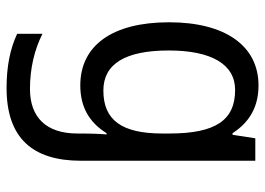

<svg xmlns="http://www.w3.org/2000/svg" viewBox="-134 -452 826 599"><g transform="rotate(90 279.5 -153.0)"><path d="M247 -546C124 -546 50 -443 50 -267C50 -89 123 10 247 10C313 10 362 -17 396 -72H400C398 -53 397 -18 397 0V19C397 117 346 167 258 167C194 167 135 153 86 128V207C133 229 188 240 255 240C411 240 482 159 482 8V-536H412L401 -465H396C360 -521 310 -546 247 -546ZM261 -473C355 -473 397 -413 397 -268V-246C397 -119 355 -62 263 -62C180 -62 138 -130 138 -266C138 -399 181 -473 261 -473Z"/></g></svg>

Font: Noto Sans Devanagari SemiCondensed
Style: Regular
Weight: 400
Width: 4
Designer: Jelle Bosma - Monotype Design Team
Foundry: Monotype Imaging Inc.
Version: Version 2.004